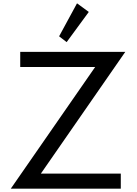

<svg xmlns="http://www.w3.org/2000/svg" viewBox="-20 -1138 826 1158"><path d="M45 0 554 -734H102V-825H735.5L226.5 -91H708.5V0ZM382 -884 336.5 -919 444.5 -1118 515.5 -1066Z"/></svg>

Font: Spartan Thin Medium
Style: Regular
Weight: 500
Version: Version 1.004